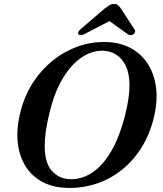

<svg xmlns="http://www.w3.org/2000/svg" viewBox="-20 -922 810 955"><path d="M509.5 -713Q577.5 -711 629.8 -683Q682 -655 714.5 -605.2Q747 -555.5 756 -488.2Q765 -421 746 -341Q725.5 -253.5 682.8 -186.2Q640 -119 581.8 -73.8Q523.5 -28.5 454.5 -6.8Q385.5 15 311 12.5Q242.5 10.5 190 -17.8Q137.5 -46 106 -97Q74.5 -148 67.8 -218.2Q61 -288.5 84 -374Q104 -449.5 144.8 -512.2Q185.5 -575 242.5 -620.8Q299.5 -666.5 367.5 -690.8Q435.5 -715 509.5 -713ZM328 -30.5Q366 -29 404.8 -45Q443.5 -61 480 -98Q516.5 -135 547.5 -196.2Q578.5 -257.5 601.5 -346Q613.5 -393.5 619 -432.2Q624.5 -471 624 -502Q623.5 -556 606.5 -592.5Q589.5 -629 561 -648.2Q532.5 -667.5 496.5 -669.5Q457.5 -672 417.8 -654.2Q378 -636.5 342 -599Q306 -561.5 276.5 -503.8Q247 -446 228 -368Q214.5 -315 208.5 -272.8Q202.5 -230.5 202.5 -198.5Q201.5 -114.5 236.5 -73.8Q271.5 -33 328 -30.5ZM553 -832H504L613 -753.5Q629 -742 643 -751Q648.5 -754.5 651.2 -761.5Q654 -768.5 648.5 -776.5L581.5 -879.5Q574 -890 567.2 -896.2Q560.5 -902.5 547.5 -902.5Q535 -902.5 524.8 -896.2Q514.5 -890 500.5 -879.5L380.5 -776.5Q371 -768.5 369.2 -761.5Q367.5 -754.5 371 -751Q375.5 -746.5 383.5 -747.2Q391.5 -748 402.5 -753.5Z"/></svg>

Font: Fraunces Medium
Style: Italic
Weight: 500
Italic angle: -16°
Version: Version 1.000;[b76b70a41]